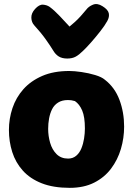

<svg xmlns="http://www.w3.org/2000/svg" viewBox="-20 -897 638 925"><path d="M314 -555Q338 -555 372.5 -550Q407 -545 438.5 -535.5Q470 -526 485 -513Q533 -476 555.5 -416Q578 -356 578 -287Q578 -232 562.5 -179.5Q547 -127 515 -84.5Q483 -42 433.5 -17Q384 8 316 8Q237 8 181 -14Q125 -36 90 -75Q55 -114 39 -164.5Q23 -215 23 -271Q23 -325 40 -376Q57 -427 92.5 -467Q128 -507 183 -531Q238 -555 314 -555ZM212 -276Q212 -242 221.5 -209Q231 -176 252.5 -154.5Q274 -133 308 -133Q331 -133 347 -146.5Q363 -160 372 -182Q381 -204 385 -229.5Q389 -255 389 -278Q389 -334 376 -364.5Q363 -395 341 -410Q331 -413 323.5 -414Q316 -415 307 -415Q279 -415 260 -403Q241 -391 231 -371Q221 -351 216.5 -326.5Q212 -302 212 -276ZM396 -851Q407 -866 428 -874.5Q449 -883 474 -867Q500 -851 504 -833.5Q508 -816 497 -796Q485 -774 463 -746Q441 -718 418.5 -692.5Q396 -667 380 -652Q361 -633 344.5 -624Q328 -615 304 -615Q279 -615 263 -625Q247 -635 236 -654Q224 -674 201 -706.5Q178 -739 145 -775Q132 -789 131 -811Q130 -833 149 -854Q169 -876 187.5 -874.5Q206 -873 219 -864Q242 -847 267.5 -820Q293 -793 315 -769Q326 -778 340 -790.5Q354 -803 368.5 -819Q383 -835 396 -851Z"/></svg>

Font: Playpen Sans ExtraBold
Style: Regular
Weight: 800
Designer: Laura Meseguer, Veronika Burian, José Scaglione
Foundry: TypeTogether
Version: Version 1.001